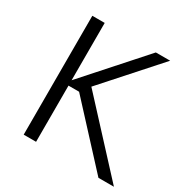

<svg xmlns="http://www.w3.org/2000/svg" viewBox="-165 -875 998 1021"><g transform="rotate(30 334.0 -365.0)"><path d="M255 -345H190V0H114V-730H190V-378L504 -730H592L298 -401L668 0H573Z"/></g></svg>

Font: Sora-SIA Light
Style: Regular
Weight: 300
Designer: Jonathan Barnbrook, Julián Moncada
Foundry: Barnbrook Fonts
Version: Version 2.000